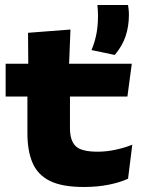

<svg xmlns="http://www.w3.org/2000/svg" viewBox="-20 -733 572 767"><path d="M491.5 -713Q492.5 -705.5 493.8 -695.2Q495 -685 495 -674.5Q495 -628 481.8 -588.5Q468.5 -549 438.5 -513.5L345.5 -533Q358.5 -563.5 365 -596.8Q371.5 -630 371.5 -670.5Q371.5 -681.5 370.8 -691.8Q370 -702 369 -713ZM315 14Q228.5 14 179.5 -10.2Q130.5 -34.5 110 -82.5Q89.5 -130.5 89.5 -201V-397.5H259.5V-220.5Q259.5 -172 282 -149.5Q304.5 -127 370 -127Q405.5 -127 442.5 -135Q479.5 -143 508.5 -155L491.5 -19Q457.5 -3.5 412.5 5.2Q367.5 14 315 14ZM2.5 -347.5V-478.5H506.5L489 -347.5ZM93 -465 92 -602 261.5 -615 255.5 -465Z"/></svg>

Font: Anek Latin Expanded
Style: Bold
Weight: 700
Width: 7
Designer: Yesha Goshar
Foundry: Ek Type
Version: Version 1.003